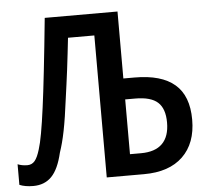

<svg xmlns="http://www.w3.org/2000/svg" viewBox="-52 -770 912 834"><g transform="rotate(-5 404.5 -352.5)"><path d="M60.1 9.3Q24.4 9.3 0 -1V-90.8Q19 -83 42.5 -83Q62 -83 74.5 -97.7Q86.9 -112.3 97.2 -147Q105 -170.9 113 -215.6Q121.1 -260.3 129.9 -326.7Q138.2 -388.2 148.9 -484.9Q159.7 -581.5 172.9 -713.9H490.2V-421.9H539.1Q655.8 -421.9 714.1 -371.8Q772.5 -321.8 772.5 -217.8Q772.5 -114.7 712.9 -57.4Q653.3 0 543.5 0H380.9V-619.1H266.1Q262.2 -585.4 258.3 -550Q254.4 -514.6 250 -480.5Q245.6 -446.3 241.5 -415.8Q237.3 -385.3 233.9 -360.8Q228 -315.9 222.7 -280.5Q217.3 -245.1 211.7 -217.3Q206.1 -189.5 200.2 -167.2Q194.3 -145 187.5 -125Q170.9 -53.7 140.1 -22.2Q109.4 9.3 60.1 9.3ZM490.2 -91.8H538.1Q600.1 -91.8 631.3 -122.8Q662.6 -153.8 662.6 -214.8Q662.6 -275.4 632.3 -303Q602.1 -330.6 533.7 -330.6H490.2Z"/></g></svg>

Font: Open Sans
Style: Regular
Weight: 600
Width: 3
Foundry: Ascender Corporation
Version: Version 1.000